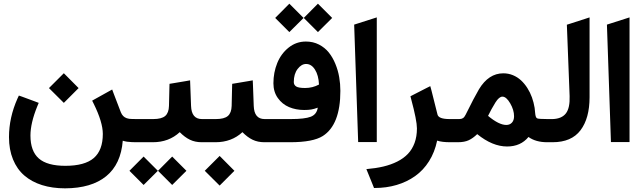

<svg xmlns="http://www.w3.org/2000/svg" viewBox="-20 -780 3520 1053"><path d="M730 0 703.6 -0.5Q689 -1 676.3 -2.9Q663.6 -4.9 653.3 -8.3Q643.1 120.6 562.3 186.5Q481.4 252.4 336.9 252.9Q267.1 252.9 210.4 235.1Q153.8 217.3 113.5 182.6Q73.2 147.9 51.3 94.2Q29.3 40.5 29.3 -28.3Q29.3 -134.8 75.7 -239.3L83.5 -255.9L100.6 -250L173.3 -223.1L192.4 -215.8L184.6 -197.3Q147 -105 147 -36.6Q147 48.8 192.9 89.1Q238.8 129.4 338.4 129.4Q444.8 129.4 494.4 86.7Q543.9 43.9 543.9 -45.4Q543.9 -109.9 493.7 -211.4L485.4 -228L502 -237.3L575.7 -278.3L595.2 -289.1L603 -268.1L642.6 -164.6Q647.9 -151.4 655.8 -143.6Q663.6 -135.7 675.3 -131.6Q687 -127.4 704.1 -127.4L730 -127Q738.8 -127 738.8 -72.3V-55.7Q738.8 0 730 0ZM330.1 -378.4 411.1 -296.9 330.1 -215.8 248.5 -296.9Z M924.3 78.6 1002.4 156.7 924.3 234.4 846.7 156.7ZM767.6 78.6 845.7 156.7 767.6 234.4 689.9 156.7ZM1102.5 0H1085.9Q1049.8 0 1021.5 -13.7Q993.2 -27.3 965.8 -55.2Q906.2 0 818.4 0H724.1Q716.3 0 711.2 -4.9Q706.1 -9.8 703.9 -19.3Q701.7 -28.8 701.2 -36.4Q700.7 -43.9 700.7 -55.7V-72.3Q700.7 -87.9 701.7 -98.1Q702.6 -108.4 708.3 -117.7Q713.9 -127 724.1 -127H820.3Q866.2 -127 886 -144Q905.8 -161.1 906.7 -199.2L909.2 -304.2L909.7 -320.3L925.3 -322.8L1000.5 -335.4L1022.5 -339.4L1023.4 -316.9L1027.8 -199.2Q1030.3 -127 1087.4 -127H1102.5Q1111.3 -127 1111.3 -72.3V-55.7Q1111.3 0 1102.5 0Z M1445.8 0H1429.7Q1393.6 0 1365.2 -13.7Q1336.9 -27.3 1309.6 -55.2Q1250 0 1162.1 0H1097.2Q1089.4 0 1084.2 -4.9Q1079.1 -9.8 1076.9 -19.3Q1074.7 -28.8 1074.2 -36.4Q1073.7 -43.9 1073.7 -55.7V-72.3Q1073.7 -87.9 1074.7 -98.1Q1075.7 -108.4 1081.3 -117.7Q1086.9 -127 1097.2 -127H1164.1Q1210 -127 1229.7 -144Q1249.5 -161.1 1250.5 -199.2L1252.9 -304.2L1253.4 -320.3L1269 -322.8L1344.2 -335.4L1366.2 -339.4L1367.2 -316.9L1371.6 -199.2Q1374 -127 1431.2 -127H1445.8Q1454.6 -127 1454.6 -72.3V-55.7Q1454.6 0 1445.8 0ZM1184.6 75.2 1265.6 156.7 1184.6 237.8 1103 156.7Z M1571.8 0H1440.9Q1433.1 0 1428 -4.9Q1422.9 -9.8 1420.7 -19.3Q1418.5 -28.8 1418 -36.4Q1417.5 -43.9 1417.5 -55.7V-72.3Q1417.5 -87.9 1418.5 -98.1Q1419.4 -108.4 1425 -117.7Q1430.7 -127 1440.9 -127H1574.7Q1651.9 -127 1684.6 -139.9Q1717.3 -152.8 1722.7 -189.5Q1702.6 -182.1 1686.8 -179.4Q1670.9 -176.8 1647.9 -176.8Q1603 -176.8 1565.4 -192.6Q1527.8 -208.5 1503.7 -242.4Q1479.5 -276.4 1479.5 -323.2Q1479.5 -382.3 1500.5 -434.1Q1521.5 -485.8 1563 -519Q1604.5 -552.2 1657.7 -552.2Q1697.3 -552.2 1729.5 -535.6Q1761.7 -519 1783.2 -492.2Q1804.7 -465.3 1819.3 -429.7Q1834 -394 1840.3 -356.9Q1846.7 -319.8 1846.7 -281.7Q1846.7 -95.7 1750.5 -34.2Q1696.8 0 1571.8 0ZM1591.3 -330.1Q1591.3 -314 1604.5 -305.7Q1617.7 -297.4 1653.3 -297.4Q1694.3 -297.4 1729.5 -316.4Q1727.1 -367.2 1707.5 -398.2Q1688 -429.2 1658.7 -429.2Q1633.3 -429.2 1612.3 -401.9Q1591.3 -374.5 1591.3 -330.1ZM1723.6 -759.8 1801.8 -681.6 1723.6 -604 1646 -681.6ZM1566.9 -759.8 1645 -681.6 1566.9 -604 1489.3 -681.6Z M1922.4 -645 2046.4 -684.6V-1H1944.3Z M2231 -252 2245.1 -259.3 2318.4 -296.9 2339.8 -307.6 2346.2 -284.2Q2357.9 -240.2 2379.4 -151.9Q2385.3 -127 2445.8 -127H2465.3Q2474.1 -127 2474.1 -72.3V-55.7Q2474.1 0 2465.3 0H2448.2Q2403.3 0 2377.4 -8.8Q2364.3 54.7 2333 104.2Q2301.8 153.8 2256.6 185.8Q2211.4 217.8 2155.3 234.4Q2099.1 251 2034.7 251H2031.2L2026.4 238.8L1999.5 172.4L1989.3 147.5Q2041 143.1 2082.5 133.3Q2124 123.5 2158.9 106Q2193.8 88.4 2217.3 63.7Q2240.7 39.1 2253.7 3.9Q2266.6 -31.2 2266.6 -75.7Q2266.6 -119.1 2234.9 -236.8Z M2990.7 0H2981Q2918.5 0 2878.4 -28.8Q2835.4 23.4 2761.2 23.4Q2680.7 23.4 2597.2 -44.4Q2574.2 -22 2550.8 -11Q2527.3 0 2491.2 0H2459.5Q2451.7 0 2446.5 -4.9Q2441.4 -9.8 2439.2 -19.3Q2437 -28.8 2436.5 -36.4Q2436 -43.9 2436 -55.7V-72.3Q2436 -87.9 2437 -98.1Q2438 -108.4 2443.6 -117.7Q2449.2 -127 2459.5 -127H2499Q2511.2 -127 2519.3 -132.3Q2527.3 -137.7 2533.7 -150.9Q2581.5 -247.6 2606.9 -290.5Q2659.7 -377.9 2740.2 -377.9Q2768.1 -377.9 2793 -367.7Q2817.9 -357.4 2837.4 -339.4Q2856.9 -321.3 2872.3 -297.1Q2887.7 -272.9 2897.5 -245.6Q2907.2 -218.3 2912.1 -188.5Q2913.6 -177.2 2915 -160.2Q2917 -135.3 2925.5 -131.1Q2934.1 -127 2982.4 -127H2990.7Q2999.5 -127 2999.5 -72.3V-55.7Q2999.5 0 2990.7 0ZM2756.8 -94.7Q2775.9 -94.7 2787.6 -107.4Q2799.3 -120.1 2799.3 -142.6Q2799.3 -176.8 2778.1 -213.4Q2756.8 -250 2735.4 -250Q2717.3 -250 2697.3 -218.3Q2674.3 -181.2 2656.7 -144.5Q2716.3 -94.7 2756.8 -94.7Z M2985.4 -127H3005.9Q3008.8 -127 3011.7 -127Q3061.5 -128.9 3084 -158.7Q3106.4 -188.5 3104 -253.4L3088.9 -644.5L3103 -648.9L3188 -676.3L3213.4 -684.6V-657.7V-247.1Q3213.4 -131.3 3163.8 -65.7Q3114.3 0 3010.3 0H2985.4Q2977.5 0 2972.4 -4.9Q2967.3 -9.8 2965.1 -19.3Q2962.9 -28.8 2962.4 -36.4Q2961.9 -43.9 2961.9 -55.7V-72.3Q2961.9 -87.9 2962.9 -98.1Q2963.9 -108.4 2969.5 -117.7Q2975.1 -127 2985.4 -127Z M3308.6 -645 3432.6 -684.6V-1H3330.6Z"/></svg>

Font: Samim WOL
Style: Bold-WOL
Weight: 700
Foundry: DejaVu fonts team - Redesigned by Saber Rastikerdar
Version: Version 4.0.5